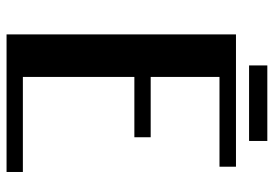

<svg xmlns="http://www.w3.org/2000/svg" viewBox="-145 -691 836 586"><g transform="rotate(90 273.0 -398.0)"><path d="M85 0ZM179.7 -795.9H410.2V-740.2H179.7ZM504.9 0H85V-700.2H488.8V-649.9H214.8V-439.9H398.9V-390.1H214.8V-49.8H504.9Z"/></g></svg>

Font: Pfennig
Style: Bold
Weight: 700
Version: Version 20120410 ; ttfautohint (v0.8)